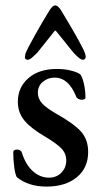

<svg xmlns="http://www.w3.org/2000/svg" viewBox="-20 -676 376 710"><path d="M42 -21Q36 -32 32.5 -59.5Q29 -87 29 -113Q29 -123 44 -123Q49 -123 53.5 -120.5Q58 -118 60 -114Q74 -68 101 -43.5Q128 -19 161 -19Q189 -19 207 -37.5Q225 -56 225 -82Q225 -108 207.5 -126.5Q190 -145 148 -170Q96 -200 71 -229.5Q46 -259 46 -300Q46 -353 85 -387Q124 -421 190 -421Q219 -421 242.5 -415Q266 -409 277 -401Q285 -390 290.5 -365.5Q296 -341 296 -315Q296 -311 292 -309Q288 -307 283 -307Q276 -307 269.5 -310.5Q263 -314 262 -318Q234 -389 182 -389Q157 -389 138.5 -373.5Q120 -358 120 -333Q120 -311 136 -293.5Q152 -276 189 -255Q253 -219 279.5 -189.5Q306 -160 306 -114Q306 -55 264 -20.5Q222 14 152 14Q85 14 42 -21ZM210 -631Q287 -503 295 -477Q297 -469 297 -467Q297 -455 286 -455Q276 -455 253 -480Q245 -489 236.5 -500Q228 -511 219 -522L189 -559Q186 -563 184.5 -563Q183 -563 180 -559L117 -480Q108 -471 98.5 -463Q89 -455 83 -455Q72 -455 72 -465L74 -477Q79 -492 109 -545.5Q139 -599 159 -631Q173 -656 184 -656Q196 -656 210 -631Z"/></svg>

Font: EB Garamond Medium
Style: Regular
Weight: 500
Designer: Georg Duffner and Octavio Pardo
Foundry: Georg Duffner
Version: Version 1.000